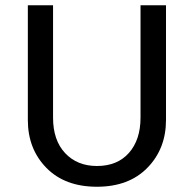

<svg xmlns="http://www.w3.org/2000/svg" viewBox="-20 -700 739 731"><path d="M182 -252Q182 -166 228 -117Q274 -68 349 -68Q427 -68 471 -118Q515 -168 515 -252V-680H612V-243Q612 -134 541.5 -61.5Q471 11 349 11Q227 11 156.5 -61Q86 -133 86 -243V-680H182Z"/></svg>

Font: Palanquin Medium
Style: Regular
Weight: 500
Designer: Pria Ravichandran
Version: Version 1.0.4